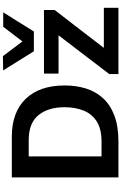

<svg xmlns="http://www.w3.org/2000/svg" viewBox="216 -1028 812 1284"><g transform="rotate(-90 622.0 -386.0)"><path d="M77.5 0V-713H350Q513.5 -713 603 -620.2Q692.5 -527.5 692.5 -359Q692.5 -283.5 672.5 -218.2Q652.5 -153 608.2 -104Q564 -55 492.2 -27.5Q420.5 0 317 0ZM218 -113H317Q402 -113 452.5 -145.5Q503 -178 525 -234Q547 -290 547 -361Q547 -469 494.2 -534.5Q441.5 -600 326 -600H218ZM768.5 0V-61Q807 -111.5 844.5 -160.5Q881.5 -209 915 -253L1028 -400.5H772V-498H1197V-426Q1169.5 -391 1131.5 -341.5Q1093.5 -292 1059 -247.5L944 -97.5H1212V0ZM921 -565.5Q889 -617 857 -668.5Q825 -720 793 -771L888.5 -772.5Q913 -740 937.5 -707.5Q962 -675 987 -642Q1012 -675 1036.2 -706.8Q1060.5 -738.5 1085 -770.5H1181.5Q1149.5 -720 1117.5 -668.5Q1085.5 -617 1053.5 -565.5Z"/></g></svg>

Font: Heraclito SemiBold
Style: Regular
Weight: 600
Designer: Kostas Bartsokas (font) & Cristiano Sobral (main changes)
Foundry: Kostas Bartsokas (font) & Cristiano Sobral (main changes)
Version: Version 1.00;July 8, 2020;FontCreator 13.0.0.2655 64-bit